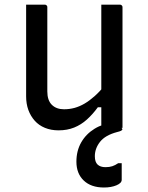

<svg xmlns="http://www.w3.org/2000/svg" viewBox="-20 -552 640 829"><path d="M173.3 -531.8Q177.3 -531.8 179.3 -530.3Q181.3 -528.9 182.8 -526.9Q184.3 -524.9 184.3 -521Q184.3 -475.6 184.3 -429.1Q184.3 -382.6 184.3 -336.6Q184.3 -290.5 184.3 -245.4Q184.3 -200.4 184.3 -157.1Q184.3 -118.9 203.8 -99.5Q223.4 -80.2 256.3 -80.2Q279.9 -80.2 302 -86.2Q324 -92.3 345.3 -104.8Q366.6 -117.4 388.5 -136.8Q410.3 -156.1 432.1 -183.3V-88.9H402.5Q380.3 -58.5 355.2 -35.9Q330.1 -13.3 300.2 -1.3Q270.2 10.8 232.6 10.8Q200.3 10.8 174 0Q147.7 -10.8 129.9 -30.8Q112.1 -50.8 102.4 -77.3Q92.8 -103.8 92.8 -135.9Q92.8 -181 92.8 -225.7Q92.8 -270.3 92.8 -315.4Q92.8 -360.5 92.8 -404.6Q92.8 -436.7 92.8 -468.6Q92.8 -500.4 92.8 -531.8Q113.2 -531.8 133.3 -531.8Q153.4 -531.8 173.3 -531.8ZM497.9 -531.8Q501.9 -531.8 503.9 -530.3Q505.9 -528.8 507.4 -526.7Q508.9 -524.7 508.9 -520.6Q508.9 -450.6 508.9 -380.5Q508.9 -310.4 508.9 -239.8Q508.9 -169.2 508.9 -99.2Q508.9 -77.7 508.9 -59.2Q508.9 -40.7 508.9 -25.6Q508.9 -10.5 508.9 0Q495.1 0 481.3 0Q467.5 0 454.4 0Q441.3 0 428.4 0Q425.4 0 422.9 -1.5Q420.4 -3 418.9 -5.1Q417.4 -7.1 417.4 -11.1Q417.4 -98 417.4 -184.9Q417.4 -271.8 417.4 -358.7Q417.4 -445.6 417.4 -531.8Q431.7 -531.8 444.9 -531.8Q458.2 -531.8 471.5 -531.8Q484.9 -531.8 497.9 -531.8ZM473 -23.3Q482.5 -23.9 491.8 -15.2Q501.1 -6.6 508.9 5.9Q507.3 10.4 502.4 12.8Q497.5 15.3 485.1 18.3Q434.3 31.9 411.9 60.4Q389.5 89 389.5 122.5Q389.5 147.3 401.3 158.5Q413.2 169.8 435.7 169.8Q452.4 169.8 464.8 165.7Q477.3 161.6 490.2 152.7H505.5Q505.5 158.6 505.5 168.4Q505.5 178.3 505.5 191.7Q505.5 205.2 505.5 224.4Q505.5 238.6 482.8 248.1Q460 257.6 428.8 257.6Q373.1 257.6 341.5 227.4Q309.9 197.2 309.9 146.2Q309.9 99.1 330.6 62.9Q351.3 26.7 388.1 4Q424.8 -18.6 473 -23.3Z"/></svg>

Font: Recursive Sans Linear Light
Style: Regular
Weight: 300
Version: Version 1.085